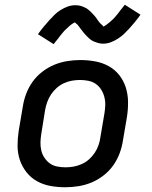

<svg xmlns="http://www.w3.org/2000/svg" viewBox="-20 -781 640 809"><path d="M255 8Q223 8 192.5 2.5Q162 -3 136 -17.5Q110 -32 91.5 -55.5Q73 -79 63.5 -107.5Q54 -136 54 -167.5Q54 -199 59 -231L76 -331Q80 -358 90 -385Q100 -412 117 -436Q134 -460 158 -478.5Q182 -497 208.5 -508Q235 -519 263 -523.5Q291 -528 318 -528Q350 -528 380.5 -522.5Q411 -517 437.5 -502.5Q464 -488 482.5 -464.5Q501 -441 510 -412.5Q519 -384 519.5 -352.5Q520 -321 515 -289L498 -189Q494 -162 484 -135Q474 -108 457 -84Q440 -60 416 -41.5Q392 -23 365.5 -12Q339 -1 310.5 3.5Q282 8 255 8ZM256 -76Q273 -76 290 -79Q307 -82 324 -89.5Q341 -97 355 -109.5Q369 -122 379 -137Q389 -152 395 -169Q401 -186 403 -203L420 -303Q423 -321 423.5 -338.5Q424 -356 419.5 -373Q415 -390 406 -404Q397 -418 383.5 -427.5Q370 -437 352.5 -440.5Q335 -444 317 -444Q300 -444 283 -441Q266 -438 249.5 -430.5Q233 -423 219 -410.5Q205 -398 195 -383Q185 -368 179 -351Q173 -334 170 -317L154 -217Q151 -199 150.5 -181.5Q150 -164 154 -147Q158 -130 167.5 -116Q177 -102 190 -92.5Q203 -83 220.5 -79.5Q238 -76 256 -76ZM206 -595 140 -637Q153 -655 165 -669.5Q177 -684 188 -696Q199 -708 209.5 -718.5Q220 -729 235 -738.5Q250 -748 265.5 -753.5Q281 -759 297 -759Q302 -759 307 -758.5Q312 -758 317 -757Q322 -756 326.5 -754Q331 -752 336 -750Q341 -748 345 -745.5Q349 -743 352.5 -740Q356 -737 360 -733.5Q364 -730 367 -726.5Q370 -723 373.5 -719.5Q377 -716 380 -712.5Q383 -709 385 -706Q387 -703 390.5 -698Q394 -693 397.5 -688.5Q401 -684 404 -681Q407 -678 411 -675Q415 -672 414 -669Q415 -669 419.5 -671Q424 -673 427 -675.5Q430 -678 434.5 -681.5Q439 -685 441 -686.5Q443 -688 445 -690Q447 -692 449.5 -694Q452 -696 454.5 -698.5Q457 -701 459.5 -703.5Q462 -706 464.5 -709Q467 -712 469.5 -715Q472 -718 475 -721.5Q478 -725 480.5 -728.5Q483 -732 486 -736Q489 -740 492.5 -744Q496 -748 499 -752.5Q502 -757 506 -761L572 -719Q559 -701 547 -686.5Q535 -672 524 -660Q513 -648 502.5 -638Q492 -628 477.5 -618.5Q463 -609 447 -603Q431 -597 415 -597Q410 -597 405 -597.5Q400 -598 395 -599.5Q390 -601 385.5 -602.5Q381 -604 376 -606Q371 -608 367 -610.5Q363 -613 359.5 -616Q356 -619 352 -622.5Q348 -626 345 -629.5Q342 -633 338.5 -636.5Q335 -640 332 -644Q329 -648 327 -650.5Q325 -653 321 -658Q317 -663 314 -667.5Q311 -672 308 -675.5Q305 -679 301 -681.5Q297 -684 297 -687Q296 -687 292 -685Q288 -683 285 -681Q282 -679 277.5 -675.5Q273 -672 271 -670Q269 -668 267 -666Q265 -664 262.5 -662Q260 -660 257.5 -657.5Q255 -655 252.5 -652.5Q250 -650 247.5 -647Q245 -644 242.5 -641Q240 -638 237 -634.5Q234 -631 231.5 -627.5Q229 -624 226 -620Q223 -616 219.5 -612Q216 -608 213 -604Q210 -600 206 -595Z"/></svg>

Font: Iosevka Custom Medium
Style: Italic
Weight: 500
Italic angle: -9°
Designer: Belleve Invis
Foundry: Belleve Invis
Version: Version 27.0.1